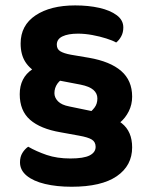

<svg xmlns="http://www.w3.org/2000/svg" viewBox="-20 -644 572 724"><path d="M478.3 -88.3Q478.3 -19.4 420.4 20.4Q362.5 60.2 250 60.2Q194 60.2 149.9 49.7Q105.7 39.2 80.5 18.4Q55.4 -2.4 55.4 -32Q55.4 -52.6 64.4 -67.2Q73.3 -81.8 86.3 -90.8Q117 -73.1 156 -59.7Q195 -46.4 245.4 -46.4Q295.4 -46.4 318 -57.9Q340.6 -69.5 340.6 -90.3Q340.6 -108.7 326.4 -117.6Q312.1 -126.5 278 -132.5L208.2 -145.2Q132.4 -158.2 93.4 -192.3Q54.4 -226.5 54.4 -288.8Q54.4 -350.9 102 -382.9Q149.7 -414.9 226.6 -419.3L227.8 -351.7Q207.7 -344.6 196.5 -328.6Q185.2 -312.5 185.2 -292.7Q185.2 -276 198.6 -262.1Q212 -248.2 241.4 -242.6L325.5 -225.2Q400 -210.2 439.2 -179.2Q478.3 -148.3 478.3 -88.3ZM478.3 -279.7Q478.3 -249.7 465.6 -224.3Q452.9 -199 432.4 -181.8Q411.9 -164.7 388.5 -157L306.5 -209.5Q326 -224.5 336.6 -238.5Q347.2 -252.6 347.2 -272.8Q347.2 -291.9 332.1 -305.1Q317.1 -318.2 283.6 -324.9L206.8 -339.6Q161 -349 127.2 -365.8Q93.4 -382.6 75.6 -410.4Q57.8 -438.2 57.8 -480.1Q57.8 -548.4 114 -586Q170.2 -623.6 263.5 -623.6Q313.8 -623.6 354.8 -614.3Q395.7 -605 420.4 -586.5Q445 -568.1 445 -540.5Q445 -521.5 437.2 -507.1Q429.4 -492.6 418.1 -483.7Q404.7 -491.4 380.5 -499Q356.4 -506.7 328.2 -511.9Q300.1 -517.1 274.1 -517.1Q237 -517.1 215.6 -506.8Q194.2 -496.6 194.2 -475.5Q194.2 -458.7 207.4 -450.7Q220.6 -442.6 247.7 -437.6L315.2 -426.2Q395.7 -412.2 437 -376.3Q478.3 -340.4 478.3 -279.7Z"/></svg>

Font: Baloo Tammudu 2
Style: Regular
Weight: 400
Designer: Maithili Shingre, Omkar Shende and Ek Type
Foundry: Ek Type
Version: Version 1.700